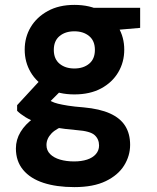

<svg xmlns="http://www.w3.org/2000/svg" viewBox="-20 -533 640 785"><path d="M284 232Q211 232 157.5 214.5Q104 197 74.5 161.5Q45 126 45 74Q45 38 64 6.5Q83 -25 118.5 -50.5Q154 -76 206 -94L256 -24Q211 -9 190.5 12.5Q170 34 170 60Q170 82 185 97Q200 112 225.5 119.5Q251 127 283 127Q313 127 336 119.5Q359 112 372 97Q385 82 385 62Q385 36 367 19.5Q349 3 294 -1Q244 -5 204.5 -12.5Q165 -20 135 -30.5Q105 -41 84 -54Q63 -67 50 -80V-103L158 -220L256 -189L128 -61L170 -130Q180 -124 190.5 -118.5Q201 -113 217 -109Q233 -105 258 -101Q283 -97 322 -94Q388 -88 430 -69Q472 -50 492 -18Q512 14 512 59Q512 104 487.5 143.5Q463 183 412.5 207.5Q362 232 284 232ZM284 -147Q221 -147 175.5 -171.5Q130 -196 105.5 -237.5Q81 -279 81 -330Q81 -381 105.5 -422Q130 -463 175.5 -488Q221 -513 284 -513Q348 -513 393.5 -488Q439 -463 463.5 -422Q488 -381 488 -330Q488 -279 463.5 -237.5Q439 -196 393.5 -171.5Q348 -147 284 -147ZM284 -253Q321 -253 344.5 -272.5Q368 -292 368 -329Q368 -366 344.5 -385.5Q321 -405 284 -405Q247 -405 223.5 -385.5Q200 -366 200 -329Q200 -292 223.5 -272.5Q247 -253 284 -253ZM367 -403 345 -501H553V-419Z"/></svg>

Font: DM Sans 18pt ExtraBold
Style: Regular
Weight: 800
Designer: Colophon Foundry, Jonny Pinhorn
Foundry: Colophon Foundry
Version: Version 4.004;gftools[0.9.30]